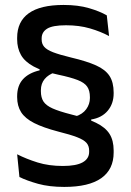

<svg xmlns="http://www.w3.org/2000/svg" viewBox="-20 -670 516 756"><path d="M276 -211Q305 -220 319.5 -240Q334 -260 334 -284V-287.5Q334 -313.5 323.2 -329Q312.5 -344.5 285.5 -355Q258.5 -365.5 209 -376Q148 -389 112.8 -408Q77.5 -427 62.5 -453.8Q47.5 -480.5 47.5 -515.5V-521Q47.5 -585 93.2 -617.8Q139 -650.5 230 -650.5Q287.5 -650.5 330.2 -638Q373 -625.5 400.5 -609.5L409.5 -528Q376 -546 334 -558.2Q292 -570.5 240 -570.5Q187 -570.5 165.5 -557Q144 -543.5 144 -519V-514Q144 -497.5 154 -485.8Q164 -474 189.2 -464.2Q214.5 -454.5 260 -443.5Q321.5 -429 358.2 -412.5Q395 -396 411.2 -371Q427.5 -346 427.5 -305.5V-302.5Q427.5 -261.5 404 -233.8Q380.5 -206 339 -199.5L339.5 -183ZM197 -385.5Q170.5 -376.5 155.8 -358.8Q141 -341 141 -315V-310.5Q141 -286 151.2 -270.2Q161.5 -254.5 187.2 -243Q213 -231.5 260 -219.5Q321.5 -204.5 358.2 -186.5Q395 -168.5 411.2 -142.8Q427.5 -117 427.5 -77.5V-69.5Q427.5 -3 378.8 31.5Q330 66 233 66Q174 66 130 53.8Q86 41.5 56.5 27L47.5 -62.5Q84 -44 128.2 -30.2Q172.5 -16.5 227.5 -16.5Q280 -16.5 305.5 -30.8Q331 -45 331 -72V-77Q331 -95.5 320.5 -107.5Q310 -119.5 283.5 -129.8Q257 -140 209 -152Q150 -167.5 114.5 -185.5Q79 -203.5 63.2 -228.2Q47.5 -253 47.5 -287.5V-291Q47.5 -332.5 70.2 -357.8Q93 -383 136 -393L135.5 -408.5Z"/></svg>

Font: Anek Tamil Medium Medium
Style: Regular
Weight: 500
Version: Version 1.003